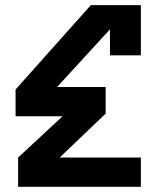

<svg xmlns="http://www.w3.org/2000/svg" viewBox="-20 -720 603 740"><path d="M403.8 -506.8V-606.9L200.2 -384.8H387.2V-282.2L210 -112.8H522.9V0H49.8V-112.8L221.2 -272H40V-375L330.1 -700.2H522.9V-506.8Z"/></svg>

Font: Cakra Normal
Style: Regular
Weight: 400
Designer: Lucia Kollert, Vojtech Kollert
Foundry: OoM Type
Version: Version 1.000;Glyphs 3.1.1 (3148)